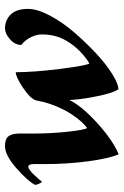

<svg xmlns="http://www.w3.org/2000/svg" viewBox="113 -591 483 749"><g transform="rotate(-90 354.5 -216.5)"><path d="M447.3 -396.5Q447.3 -328.1 460 -224.6Q473.6 -119.1 481.4 -109.4Q502.9 -121.1 528.3 -145.8Q553.7 -170.4 571.3 -201.2Q594.7 -241.7 594.7 -294.9Q594.7 -315.9 583.5 -338.1Q572.3 -360.4 553.7 -375Q553.7 -399.9 575.9 -419.2Q598.1 -438.5 618.2 -438.5Q649.9 -438.5 672.1 -416.5Q694.3 -394.5 694.3 -348.6Q694.3 -313 668.9 -264.6Q643.6 -216.3 604.5 -170.7Q565.4 -125 522.7 -85Q480 -44.9 440.9 -20.5Q401.9 3.9 380.9 3.9Q364.3 -18.6 349.6 -99.6Q340.3 -149.9 338.9 -187.5Q315.4 -138.7 247.8 -77.6Q180.2 -16.6 127 4.9Q110.8 -32.2 99.9 -113.5Q88.9 -194.8 88.9 -283.2V-326.2Q88.9 -347.7 78.1 -347.7Q68.8 -347.7 47.1 -325.2Q25.4 -302.7 21.5 -294.9Q17.1 -294.9 12.5 -305.2Q7.8 -315.4 7.8 -321.3Q24.9 -352.5 74.5 -395.5Q124 -438.5 159.2 -438.5Q188 -438.5 198 -424.1Q208 -409.7 208 -383.8V-352.5V-333Q208 -258.3 215.3 -192.4Q222.7 -126.5 229.5 -118.2Q247.1 -130.4 267.8 -157.2Q288.6 -184.1 302.7 -212.9Q328.1 -264.2 336.9 -315.4Q342.3 -338.4 385.5 -367.4Q428.7 -396.5 447.3 -396.5Z"/></g></svg>

Font: Crimson
Style: BoldItalic
Weight: 700
Italic angle: -11°
Version: Version 0.8